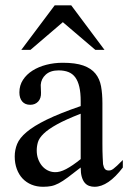

<svg xmlns="http://www.w3.org/2000/svg" viewBox="-20 -697 484 725"><path d="M443.8 -64.5Q388.7 8.3 336.9 8.3Q326.2 8.3 316.7 4.9Q307.1 1.5 300 -6.8Q293 -15.1 288.8 -29.1Q284.7 -43 284.7 -64.5Q255.4 -41.5 236.1 -27.1Q216.8 -12.7 201.9 -4.9Q187 2.9 173.6 5.6Q160.2 8.3 142.6 8.3Q118.7 8.3 99.1 0.2Q79.6 -7.8 65.4 -22.7Q51.3 -37.6 43.5 -58.8Q35.6 -80.1 35.6 -106Q35.6 -130.9 44.7 -153.3Q53.7 -175.8 80.6 -198.5Q107.4 -221.2 156.2 -245.1Q205.1 -269 284.7 -296.4V-314.9Q284.7 -347.2 279.5 -369.1Q274.4 -391.1 264.2 -405Q253.9 -418.9 238.3 -425Q222.7 -431.2 201.2 -431.2Q170.4 -431.2 152.8 -415.3Q135.3 -399.4 133.8 -376.5L134.8 -347.2Q135.7 -326.2 124.3 -313.7Q112.8 -301.3 94.2 -301.3Q74.7 -301.3 64 -313.7Q53.2 -326.2 53.2 -348.1Q53.2 -374.5 66.7 -395.3Q80.1 -416 102.8 -430.4Q125.5 -444.8 155 -452.4Q184.6 -460 216.8 -460Q265.1 -460 294.7 -449.5Q324.2 -439 340.3 -419.2Q356.4 -399.4 361.6 -371.1Q366.7 -342.8 366.7 -307.6V-155.3Q366.7 -124 367.7 -104Q368.7 -84 369.1 -77.1Q371.6 -64 376.5 -58.6Q381.3 -53.2 390.6 -53.2Q395 -53.2 398.9 -54.4Q402.8 -55.7 408.2 -59.6Q413.6 -63.5 421.9 -71.3Q430.2 -79.1 443.8 -92.8ZM284.7 -267.6Q228 -245.6 195.1 -227.3Q162.1 -209 145 -192.4Q127.9 -175.8 123.3 -160.4Q118.7 -145 118.7 -128.9Q118.7 -111.3 124 -96.7Q129.4 -82 138.4 -71Q147.5 -60.1 159.9 -53.7Q172.4 -47.4 186.5 -46.9Q205.6 -45.9 229.7 -58.6Q253.9 -71.3 284.7 -96.2ZM339.8 -508.8 217.3 -613.3 95.2 -508.8H60.5L186.5 -676.8H249L374.5 -508.8Z"/></svg>

Font: Doulos SIL Compact
Style: Regular
Weight: 400
Designer: Walt Agee, Victor Gaultney, Peter Martin, Debbi Hosken
Foundry: SIL International
Version: Version 4.110; 2011; Maintenance release ; LnSpcTght